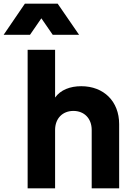

<svg xmlns="http://www.w3.org/2000/svg" viewBox="-96 -1029 715 1049"><path d="M55 0H205V-319C205 -382 246 -423 305 -423C364 -423 405 -382 405 -319V0H555V-351C555 -475 471 -558 348 -558C287 -558 235 -538 205 -496V-757H55ZM-76 -839H68L130 -929L192 -839H336L219 -1009H40Z"/></svg>

Font: Mluvka ExtraBold
Style: Regular
Weight: 800
Designer: Modified by Jiří Krblich, Original typeface by Gumpita Rahayu
Foundry: Gumpita Rahayu & Jiří Krblich
Version: Version 2.000;Glyphs 3.1.1 (3134)